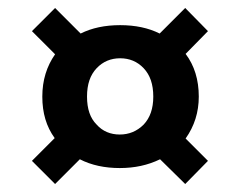

<svg xmlns="http://www.w3.org/2000/svg" viewBox="-20 -619 601 481"><path d="M478 -377C478 -377 478 -377 478 -377C478 -419 467 -455 445 -484C445 -484 501 -541 501 -541C501 -541 444 -599 444 -599C444 -599 380 -535 380 -535C380 -535 380 -535 380 -535C352 -549 319 -556 281 -556C281 -556 281 -556 281 -556C243 -556 210 -549 182 -535C182 -535 118 -599 118 -599C118 -599 60 -541 60 -541C60 -541 118 -483 118 -483C118 -483 118 -483 118 -483C97 -453 86 -418 86 -377C86 -377 86 -377 86 -377C86 -336 96 -302 117 -273C117 -273 60 -216 60 -216C60 -216 118 -158 118 -158C118 -158 180 -220 180 -220C180 -220 180 -220 180 -220C209 -205 243 -198 280 -198C280 -198 280 -198 280 -198C317 -198 350 -205 381 -220C381 -220 444 -158 444 -158C444 -158 501 -216 501 -216C501 -216 445 -272 445 -272C445 -272 445 -272 445 -272C467 -303 478 -338 478 -377ZM280 -282C280 -282 280 -282 280 -282C257 -282 237 -290 222 -307C206 -323 198 -346 198 -377C198 -377 198 -377 198 -377C198 -408 206 -431 222 -448C238 -465 258 -473 281 -473C281 -473 281 -473 281 -473C304 -473 324 -465 340 -448C356 -431 364 -408 364 -377C364 -377 364 -377 364 -377C364 -347 356 -324 340 -307C323 -290 303 -282 280 -282Z"/></svg>

Font: Girnar Poppins
Style: SemiBold
Weight: 500
Designer: Ninad Kale (Devanagari), Jonny Pinhorn (Latin)
Foundry: Indian Type Foundry
Version: ""